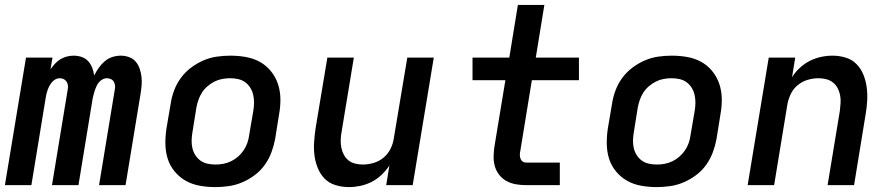

<svg xmlns="http://www.w3.org/2000/svg" viewBox="-22 -755 3642 783"><path d="M-2 0 84 -520H192L184 -472Q192 -484 202 -495Q212 -506 224.5 -513.5Q237 -521 251 -524.5Q265 -528 278 -528Q296 -528 311.5 -522.5Q327 -517 337.5 -505.5Q348 -494 354 -478.5Q360 -463 362 -447Q370 -463 380.5 -478Q391 -493 405 -505Q419 -517 436 -522.5Q453 -528 470 -528Q471 -528 471 -528Q471 -528 471 -528Q488 -528 504.5 -522Q521 -516 531.5 -503.5Q542 -491 547.5 -475Q553 -459 555 -442Q557 -425 555.5 -407Q554 -389 551 -371L490 0H382L446 -389Q448 -398 447 -406.5Q446 -415 442 -422Q438 -429 430 -432.5Q422 -436 413 -436Q405 -436 396.5 -431.5Q388 -427 382 -420Q376 -413 372 -404.5Q368 -396 365 -387.5Q362 -379 360 -370.5Q358 -362 356 -354L298 0H190L254 -389Q256 -398 255 -406.5Q254 -415 249.5 -422Q245 -429 237.5 -432.5Q230 -436 221 -436Q212 -436 204 -431.5Q196 -427 190 -420Q184 -413 179.5 -404.5Q175 -396 172 -387.5Q169 -379 167 -370.5Q165 -362 164 -354L106 0Z M856 8Q824 8 793 2.5Q762 -3 736 -17.5Q710 -32 690.5 -55.5Q671 -79 662 -107.5Q653 -136 652.5 -168Q652 -200 657 -232L674 -332Q678 -359 688 -386Q698 -413 715.5 -437Q733 -461 757 -479Q781 -497 807.5 -508.5Q834 -520 862 -524Q890 -528 917 -528Q950 -528 981 -522.5Q1012 -517 1038 -502.5Q1064 -488 1083 -464.5Q1102 -441 1111.5 -412.5Q1121 -384 1121.5 -352Q1122 -320 1116 -288L1100 -188Q1095 -161 1085 -134Q1075 -107 1058 -83Q1041 -59 1017 -41Q993 -23 966 -11.5Q939 0 911 4Q883 8 856 8ZM857 -84Q873 -84 889 -87Q905 -90 920.5 -97.5Q936 -105 949 -116.5Q962 -128 971.5 -142Q981 -156 986.5 -171.5Q992 -187 994 -203L1011 -303Q1014 -320 1014 -336.5Q1014 -353 1010.5 -368.5Q1007 -384 998.5 -397.5Q990 -411 977.5 -420Q965 -429 949 -432.5Q933 -436 916 -436Q901 -436 884.5 -433Q868 -430 853 -422.5Q838 -415 824.5 -403.5Q811 -392 802 -378Q793 -364 787.5 -348.5Q782 -333 779 -317L763 -217Q760 -200 759.5 -183.5Q759 -167 762.5 -151.5Q766 -136 774.5 -122.5Q783 -109 795.5 -100Q808 -91 824 -87.5Q840 -84 857 -84Z M1401 8Q1373 8 1346.5 0Q1320 -8 1302 -26.5Q1284 -45 1274 -69.5Q1264 -94 1260.5 -121Q1257 -148 1259 -176Q1261 -204 1265 -232L1313 -520H1421L1371 -217Q1368 -201 1367.5 -184.5Q1367 -168 1370 -153Q1373 -138 1380 -124.5Q1387 -111 1398.5 -101.5Q1410 -92 1425.5 -88Q1441 -84 1458 -84Q1479 -84 1501.5 -90.5Q1524 -97 1542 -112Q1560 -127 1570.5 -148Q1581 -169 1584 -191L1639 -520H1747L1661 0H1553L1566 -80Q1552 -59 1533.5 -41.5Q1515 -24 1493 -13Q1471 -2 1447.5 3Q1424 8 1401 8Z M2123 0Q2102 0 2082 -3.5Q2062 -7 2045 -16Q2028 -25 2015.5 -40Q2003 -55 1997 -74Q1991 -93 1991 -113.5Q1991 -134 1994 -155L2039 -428H1905V-520H2055L2090 -735H2198L2163 -520H2339V-428H2147L2100 -140Q2098 -132 2098 -124Q2098 -116 2100.5 -108.5Q2103 -101 2109 -96.5Q2115 -92 2123 -92H2261V0Z M2656 8Q2624 8 2593 2.5Q2562 -3 2536 -17.5Q2510 -32 2490.5 -55.5Q2471 -79 2462 -107.5Q2453 -136 2452.5 -168Q2452 -200 2457 -232L2474 -332Q2478 -359 2488 -386Q2498 -413 2515.5 -437Q2533 -461 2557 -479Q2581 -497 2607.5 -508.5Q2634 -520 2662 -524Q2690 -528 2717 -528Q2750 -528 2781 -522.5Q2812 -517 2838 -502.5Q2864 -488 2883 -464.5Q2902 -441 2911.5 -412.5Q2921 -384 2921.5 -352Q2922 -320 2916 -288L2900 -188Q2895 -161 2885 -134Q2875 -107 2858 -83Q2841 -59 2817 -41Q2793 -23 2766 -11.5Q2739 0 2711 4Q2683 8 2656 8ZM2657 -84Q2673 -84 2689 -87Q2705 -90 2720.5 -97.5Q2736 -105 2749 -116.5Q2762 -128 2771.5 -142Q2781 -156 2786.5 -171.5Q2792 -187 2794 -203L2811 -303Q2814 -320 2814 -336.5Q2814 -353 2810.5 -368.5Q2807 -384 2798.5 -397.5Q2790 -411 2777.5 -420Q2765 -429 2749 -432.5Q2733 -436 2716 -436Q2701 -436 2684.5 -433Q2668 -430 2653 -422.5Q2638 -415 2624.5 -403.5Q2611 -392 2602 -378Q2593 -364 2587.5 -348.5Q2582 -333 2579 -317L2563 -217Q2560 -200 2559.5 -183.5Q2559 -167 2562.5 -151.5Q2566 -136 2574.5 -122.5Q2583 -109 2595.5 -100Q2608 -91 2624 -87.5Q2640 -84 2657 -84Z M3027 0 3113 -520H3221L3208 -440Q3221 -461 3240 -478.5Q3259 -496 3281 -507Q3303 -518 3326.5 -523Q3350 -528 3373 -528Q3401 -528 3427 -520Q3453 -512 3471 -493.5Q3489 -475 3499 -450.5Q3509 -426 3512.5 -399Q3516 -372 3514.5 -344Q3513 -316 3508 -288L3461 0H3353L3403 -303Q3405 -319 3406 -335.5Q3407 -352 3404 -367Q3401 -382 3394 -395.5Q3387 -409 3375 -418.5Q3363 -428 3347.5 -432Q3332 -436 3316 -436Q3294 -436 3272 -429.5Q3250 -423 3231.5 -408Q3213 -393 3203 -372Q3193 -351 3189 -329L3135 0Z"/></svg>

Font: Iosevka SS04 SmBd Ex Obl
Style: Regular
Weight: 600
Width: 7
Italic angle: -9°
Monospace: yes
Designer: Belleve Invis
Foundry: Belleve Invis
Version: Version 19.0.0; ttfautohint (v1.8.4)